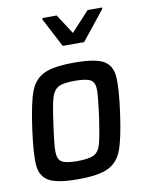

<svg xmlns="http://www.w3.org/2000/svg" viewBox="-85 -805 678 874"><g transform="rotate(-10 254.5 -367.5)"><path d="M23 0ZM39 -255Q55 -371 74.5 -423Q94 -475 138.5 -496.5Q183 -518 279 -518Q375 -518 413.5 -496.5Q452 -475 456.5 -423Q461 -371 445 -255Q429 -139 409.5 -87.5Q390 -36 345.5 -14Q301 8 205 8Q109 8 70.5 -14Q32 -36 27.5 -87.5Q23 -139 39 -255ZM348 -255Q360 -345 360 -378.5Q360 -412 340.5 -424Q321 -436 267 -436Q214 -436 191.5 -424Q169 -412 159 -378.5Q149 -345 137 -255Q124 -166 124.5 -132Q125 -98 144 -86Q163 -74 216 -74Q270 -74 293 -86Q316 -98 325.5 -132Q335 -166 348 -255ZM241 -602 171 -736 172 -743H238L297 -652L381 -743H448L447 -736L340 -602Z"/></g></svg>

Font: Assailand Medium
Style: Italic
Weight: 500
Italic angle: -8°
Designer: Hector Gatti with collaboration of the Omnibus-Type team
Foundry: Omnibus-Type
Version: Version 0.072;October 19, 2019;FontCreator 12.0.0.2547 64-bi